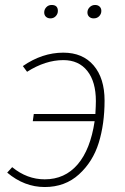

<svg xmlns="http://www.w3.org/2000/svg" viewBox="-20 -743 505 773"><path d="M183 -669Q172 -669 165 -675.5Q158 -682 158 -693Q158 -705 166.5 -714Q175 -723 188 -723Q213 -723 213 -699Q213 -687 204.5 -678Q196 -669 183 -669ZM357 -669Q346 -669 339 -675.5Q332 -682 332 -693Q332 -705 341 -714Q350 -723 363 -723Q374 -723 381 -716.5Q388 -710 388 -699Q388 -687 379.5 -678Q371 -669 357 -669ZM235 -531Q313 -531 357 -479.5Q401 -428 401 -338Q401 -244 377.5 -168Q354 -92 298 -41Q242 10 160 10Q78 10 9 -48L29 -70Q89 -21 160 -21Q241 -21 292.5 -81Q344 -141 361 -255H112L116 -284H364Q366 -320 366 -336Q366 -414 331.5 -457.5Q297 -501 235 -501Q163 -501 89 -454L72 -477Q150 -531 235 -531Z"/></svg>

Font: Fira Sans UltraLight
Style: Italic
Weight: 200
Italic angle: -8°
Designer: Carrois Corporate & Edenspiekermann AG
Foundry: Carrois Corporate GbR & Edenspiekermann AG
Version: Version 4.203;PS 004.203;hotconv 1.0.88;makeotf.lib2.5.64775